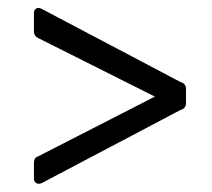

<svg xmlns="http://www.w3.org/2000/svg" viewBox="-20 -586 531 481"><path d="M435 -380Q446 -375 446 -363V-328Q446 -316 435 -311V-312L84 -127Q76 -124 70.5 -127.5Q65 -131 65 -139V-178Q65 -191 75 -194L368 -344L75 -491Q65 -496 65 -508V-553Q65 -561 70.5 -564.5Q76 -568 84 -564L435 -379Z"/></svg>

Font: Caslon OS
Style: Regular
Weight: 400
Designer: Alfredo Marco Pradil
Foundry: Hanken Design Co.
Version: Version 1.000;PS 001.000;hotconv 1.0.88;makeotf.lib2.5.64775